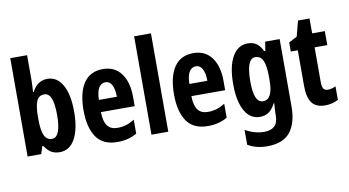

<svg xmlns="http://www.w3.org/2000/svg" viewBox="-91 -990 2655 1461"><g transform="rotate(-10 1236.5 -260.0)"><path d="M186 -570Q186 -554 185 -531Q184 -508 182 -476H187Q209 -518 239 -537Q269 -556 306 -556Q380 -556 422 -482.5Q464 -409 464 -275Q464 -142 422.5 -66Q381 10 304 10Q267 10 240 -5Q213 -20 187 -59H180L161 0H56V-760H186ZM262 -444Q219 -444 202.5 -403.5Q186 -363 186 -289V-262Q186 -178 204.5 -139Q223 -100 263 -100Q297 -100 314.5 -143Q332 -186 332 -276Q332 -444 262 -444Z M734 -556Q826 -556 875.5 -489Q925 -422 925 -309V-236H664Q665 -164 690.5 -130Q716 -96 768 -96Q803 -96 834 -105Q865 -114 900 -136V-28Q836 10 750 10Q637 10 586.5 -65Q536 -140 536 -270Q536 -408 586 -482Q636 -556 734 -556ZM737 -454Q705 -454 686 -425Q667 -396 665 -330H804Q804 -388 786.5 -421Q769 -454 737 -454Z M1143 0H1013V-760H1143Z M1433 -556Q1525 -556 1574.5 -489Q1624 -422 1624 -309V-236H1363Q1364 -164 1389.5 -130Q1415 -96 1467 -96Q1502 -96 1533 -105Q1564 -114 1599 -136V-28Q1535 10 1449 10Q1336 10 1285.5 -65Q1235 -140 1235 -270Q1235 -408 1285 -482Q1335 -556 1433 -556ZM1436 -454Q1404 -454 1385 -425Q1366 -396 1364 -330H1503Q1503 -388 1485.5 -421Q1468 -454 1436 -454Z M1854 -557Q1893 -557 1920 -539Q1947 -521 1969 -477H1977L1988 -547H2100V-28Q2100 101 2044.5 170.5Q1989 240 1866 240Q1781 240 1717 202V87Q1757 109 1792.5 118.5Q1828 128 1862 128Q1913 128 1941.5 103Q1970 78 1970 17V7Q1970 -10 1971.5 -32Q1973 -54 1975 -73H1970Q1948 -30 1919.5 -10Q1891 10 1850 10Q1776 10 1734 -63.5Q1692 -137 1692 -270Q1692 -407 1735 -482Q1778 -557 1854 -557ZM1892 -444Q1824 -444 1824 -268Q1824 -183 1841.5 -143Q1859 -103 1894 -103Q1932 -103 1951 -139.5Q1970 -176 1970 -252V-279Q1970 -366 1951.5 -405Q1933 -444 1892 -444Z M2395 -104Q2423 -104 2456 -119V-15Q2411 10 2354 10Q2284 10 2252.5 -32.5Q2221 -75 2221 -163V-439H2167V-509L2231 -543L2262 -662H2351V-547H2449V-439H2351V-168Q2351 -136 2361 -120Q2371 -104 2395 -104Z"/></g></svg>

Font: Noto Sans Thai ExtCond
Style: Bold
Weight: 700
Width: 2
Designer: Monotype Design Team
Foundry: Monotype Imaging Inc.
Version: Version 2.002; ttfautohint (v1.8.4.7-5d5b)